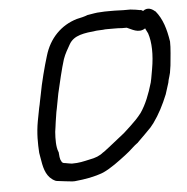

<svg xmlns="http://www.w3.org/2000/svg" viewBox="-47 -647 674 691"><g transform="rotate(-5 290.5 -301.5)"><path d="M82 -229C74 -185 75 -149 77 -115C78 -105 81 -95 82 -86C87 -54 96 -24 126 -10C130 -8 132 -9 134 -8H135C139 -7 187 -2 187 -2H196C235 -6 266 -11 300 -24C329 -37 359 -60 384 -79L399 -91C411 -101 419 -110 433 -120H434V-121C451 -137 469 -156 484 -171L496 -186C517 -215 534 -248 549 -285C554 -301 558 -314 562 -326L564 -336C566 -343 569 -352 571 -361L575 -387C577 -408 582 -453 581 -472V-473C574 -518 563 -556 538 -586H537C527 -595 511 -604 494 -591L487 -595H485C479 -595 476 -597 466 -598C459 -599 454 -599 449 -600H423C414 -600 403 -601 392 -601H371C360 -601 351 -601 341 -600C325 -600 310 -596 295 -594H294C282 -589 268 -586 254 -583C196 -566 153 -522 135 -460C124 -425 108 -364 101 -324C97 -308 95 -291 91 -276ZM146 -221C149 -236 150 -252 154 -268L164 -321C172 -356 185 -412 195 -443C202 -463 212 -479 221 -495C239 -526 275 -530 322 -535C328 -535 337 -536 343 -536H344C350 -537 354 -537 360 -537H379C392 -537 404 -537 414 -536H430C446 -530 471 -511 496 -528C496 -528 497 -524 498 -523L505 -509C516 -476 517 -431 508 -380L502 -346C501 -341 500 -338 499 -332C487 -291 473 -255 453 -226C440 -209 427 -196 412 -182L387 -159C361 -139 335 -117 308 -97H307C293 -85 277 -79 255 -75C232 -70 218 -66 191 -66C184 -67 176 -68 167 -70H166C159 -70 154 -75 154 -77V-78C148 -85 148 -101 147 -111V-112L146 -113C139 -131 139 -158 141 -185C143 -196 144 -208 146 -221Z"/></g></svg>

Font: Scribbler
Style: BdIta
Weight: 700
Designer: Mew Too
Foundry: Cannot Into Space Fonts
Version: Version 1.001